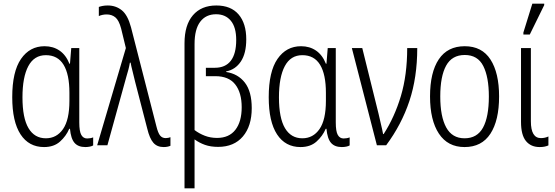

<svg xmlns="http://www.w3.org/2000/svg" viewBox="-20 -795 3039 1051"><path d="M221 10Q138 10 92.5 -59.5Q47 -129 47 -263Q47 -403 95 -472.5Q143 -542 224 -542Q271 -542 306 -518Q341 -494 360 -446H363L370 -532H414V-125Q414 -76 425 -56.5Q436 -37 457 -37Q475 -37 490 -43V1Q484 5 472 7.5Q460 10 447 10Q408 10 388 -13Q368 -36 363 -90H359Q342 -50 308.5 -20Q275 10 221 10ZM231 -38Q290 -38 325 -88.5Q360 -139 360 -243V-287Q360 -388 328 -440.5Q296 -493 231 -493Q167 -493 135 -433Q103 -373 103 -262Q103 -149 136 -93.5Q169 -38 231 -38Z M876 10Q840 10 819.5 -13.5Q799 -37 786 -91L720 -346Q711 -385 705 -407.5Q699 -430 695 -452H691Q688 -434 683 -414.5Q678 -395 672 -376L568 0H512L669 -532L643 -639Q631 -684 611.5 -700Q592 -716 564 -716Q552 -716 540.5 -713.5Q529 -711 521 -707V-757Q529 -760 541.5 -762.5Q554 -765 570 -765Q614 -765 646.5 -739Q679 -713 697 -646L836 -104Q845 -67 856.5 -53Q868 -39 887 -39Q894 -39 901 -40.5Q908 -42 913 -44V3Q897 10 876 10Z M990 236V-558Q990 -658 1036 -711.5Q1082 -765 1164 -765Q1244 -765 1286 -716Q1328 -667 1328 -580Q1328 -503 1298.5 -458.5Q1269 -414 1218 -404V-401Q1283 -391 1320.5 -342.5Q1358 -294 1358 -203Q1358 -105 1309.5 -48Q1261 9 1174 9Q1133 9 1102 -2Q1071 -13 1045 -32V236ZM1168 -40Q1234 -40 1268.5 -84.5Q1303 -129 1303 -208Q1303 -288 1267.5 -333Q1232 -378 1159 -378H1107V-424H1156Q1214 -424 1243.5 -462.5Q1273 -501 1273 -576Q1273 -646 1243.5 -681.5Q1214 -717 1163 -717Q1107 -717 1076 -676Q1045 -635 1045 -554V-83Q1070 -64 1101 -52Q1132 -40 1168 -40Z M1625 10Q1542 10 1496.5 -59.5Q1451 -129 1451 -263Q1451 -403 1499 -472.5Q1547 -542 1628 -542Q1675 -542 1710 -518Q1745 -494 1764 -446H1767L1774 -532H1818V-125Q1818 -76 1829 -56.5Q1840 -37 1861 -37Q1879 -37 1894 -43V1Q1888 5 1876 7.5Q1864 10 1851 10Q1812 10 1792 -13Q1772 -36 1767 -90H1763Q1746 -50 1712.5 -20Q1679 10 1625 10ZM1635 -38Q1694 -38 1729 -88.5Q1764 -139 1764 -243V-287Q1764 -388 1732 -440.5Q1700 -493 1635 -493Q1571 -493 1539 -433Q1507 -373 1507 -262Q1507 -149 1540 -93.5Q1573 -38 1635 -38Z M2043 0 1906 -532H1963L2052 -173Q2057 -149 2065 -116.5Q2073 -84 2077 -61H2080Q2140 -154 2174.5 -269.5Q2209 -385 2209 -532H2264Q2264 -371 2221 -242Q2178 -113 2094 0Z M2712 -267Q2712 -136 2664.5 -63Q2617 10 2523 10Q2431 10 2382.5 -63.5Q2334 -137 2334 -267Q2334 -399 2382 -470.5Q2430 -542 2524 -542Q2618 -542 2665 -469Q2712 -396 2712 -267ZM2390 -267Q2390 -157 2422.5 -97.5Q2455 -38 2523 -38Q2592 -38 2624 -96.5Q2656 -155 2656 -267Q2656 -373 2625.5 -433.5Q2595 -494 2524 -494Q2454 -494 2422 -435.5Q2390 -377 2390 -267Z M2934 10Q2886 10 2859 -23Q2832 -56 2832 -128V-532H2886V-131Q2886 -39 2941 -39Q2963 -39 2982 -48V1Q2973 5 2961.5 7.5Q2950 10 2934 10ZM2845 -606V-617L2894 -775H2959V-767L2880 -606Z"/></svg>

Font: Noto Sans Condensed Light
Style: Regular
Weight: 300
Width: 3
Designer: Monotype Design Team
Foundry: Monotype Imaging Inc.
Version: Version 2.013; ttfautohint (v1.8.4.7-5d5b)